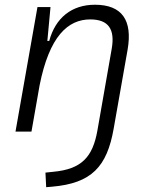

<svg xmlns="http://www.w3.org/2000/svg" viewBox="-20 -547 626 798"><path d="M171.9 231 195.8 229C360.8 214.8 424.8 146 452.6 -13.2L510.3 -340.3C531.7 -463.4 486.8 -527.3 374.5 -527.3C277.8 -527.3 210.4 -472.7 184.6 -377H176.8L189.9 -517.6H135.7L44.4 0H110.8L144.5 -191.9C185.1 -396.5 262.2 -466.3 355 -466.3C431.2 -466.3 458.5 -425.3 444.3 -344.2L384.8 -4.4C365.2 106 318.8 156.2 201.2 167L168.9 170.4Z"/></svg>

Font: Cascadia Mono NF Light
Style: Italic
Weight: 300
Italic angle: -10°
Monospace: yes
Designer: Aaron Bell
Foundry: Saja Typeworks
Version: Version 2404.023